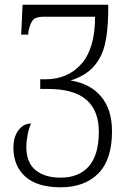

<svg xmlns="http://www.w3.org/2000/svg" viewBox="-20 -556 540 816"><path d="M37 71Q37 26 58.5 -2.5Q80 -31 112 -31Q103 -12 97.5 16Q92 44 92 69Q92 135 131 167Q170 199 238 199Q315 199 357.5 151Q400 103 400 3Q400 -86 347 -132Q294 -178 183 -178H151V-219H173Q268 -219 326 -284.5Q384 -350 384 -485H167Q134 -485 121.5 -472.5Q109 -460 101 -423L100 -409H70L76 -536H440V-506Q439 -426 426.5 -370Q414 -314 379 -274Q344 -234 280 -214Q363 -201 409.5 -146Q456 -91 456 2Q456 123 397.5 181.5Q339 240 238 240Q138 240 87.5 194.5Q37 149 37 71Z"/></svg>

Font: Noto Serif Georgian Light
Style: Regular
Weight: 300
Designer: Monotype Design team
Foundry: Monotype Imaging Inc.
Version: Version 1.000